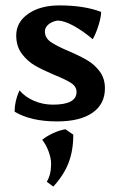

<svg xmlns="http://www.w3.org/2000/svg" viewBox="-20 -438 437 710"><path d="M34 -25Q34 -64 52 -104Q72 -80 105 -65.5Q138 -51 176 -51Q263 -51 263 -98Q263 -118 243 -131Q223 -144 181 -161Q136 -180 108.5 -196Q81 -212 60.5 -239.5Q40 -267 40 -307Q40 -356 84.5 -387Q129 -418 200 -418Q291 -418 354 -394Q354 -376 344.5 -345Q335 -314 323 -293Q285 -325 250.5 -343.5Q216 -362 192 -362Q171 -358 158.5 -347Q146 -336 146 -322Q146 -298 167.5 -283Q189 -268 234 -249Q276 -231 303 -215Q330 -199 349 -173.5Q368 -148 368 -111Q368 -53 322 -21Q276 11 191 11Q94 11 34 -25ZM153 234Q169 208 169 168Q169 147 159.5 121.5Q150 96 136 79Q153 65 177.5 54Q202 43 222 40L251 60Q251 120 233 165.5Q215 211 177 252Z"/></svg>

Font: Mirza Medium
Style: Regular
Weight: 500
Designer: Arabic design by Kourosh Beigpour, Latin design by Eduardo Tunni, engineering by Lasse Fister
Version: Version 1.0010g